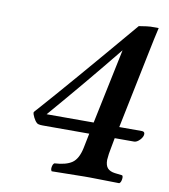

<svg xmlns="http://www.w3.org/2000/svg" viewBox="-72 -672 648 736"><g transform="rotate(10 251.5 -304.0)"><path d="M304.2 -210 365.2 -502Q249 -358.4 121.1 -210ZM403.8 -210H491.2Q502.9 -210 502.9 -200.2Q502.9 -189 491.5 -177Q480 -165 469.2 -165H394L386.2 -123Q381.8 -103 379.9 -78.1Q379.9 -56.2 389.4 -45.9Q398.9 -35.6 418 -33.2Q422.4 -32.2 446.8 -29.8Q451.2 -26.4 449.2 -13.9Q447.3 -1.5 440.9 2Q341.3 0 327.1 0H305.2Q298.3 0 178.2 2Q173.3 -3.4 175.3 -14.6Q177.2 -25.9 183.1 -29.8Q228 -32.2 251 -47.9Q273.9 -63.5 283.2 -106.9L294.9 -165H113.8Q94.2 -165 89.8 -170.9Q83.5 -176.3 76.9 -189.2Q70.3 -202.1 70.8 -209Q72.8 -212.9 82 -222.2Q185.5 -338.4 410.2 -604Q446.8 -609.9 455.1 -609.9H486.8Q477.1 -568.4 465.8 -512.2Z"/></g></svg>

Font: Common Serif SemiBold
Style: Italic
Weight: 600
Italic angle: -12°
Designer: Philipp H. Poll, Khaled Hosny
Foundry: Stefan Peev, Context Ltd.
Version: Version 1.026